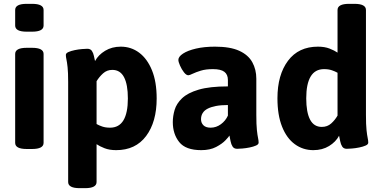

<svg xmlns="http://www.w3.org/2000/svg" viewBox="-20 -774 1988 1000"><path d="M147 -525Q207 -525 207 -493V-30Q207 2 147 2H119Q59 2 59 -30V-493Q59 -525 119 -525ZM147 -754Q207 -754 207 -722V-641Q207 -609 147 -609H119Q59 -609 59 -641V-722Q59 -754 119 -754Z M609 -531Q663 -531 705 -499.5Q747 -468 771.5 -408Q796 -348 796 -261Q796 -139 741 -65.5Q686 8 585 8Q550 8 524.5 -2Q499 -12 483 -23V174Q483 206 423 206H395Q335 206 335 174V-347Q335 -397 332 -424Q329 -451 326 -464.5Q323 -478 323 -488Q323 -497 336.5 -503Q350 -509 369.5 -513Q389 -517 407.5 -518.5Q426 -520 435 -520Q451 -520 458.5 -509Q466 -498 469 -483Q472 -468 475 -456Q492 -488 527.5 -509.5Q563 -531 609 -531ZM565 -410Q537 -410 517 -392Q497 -374 483 -351V-128Q495 -121 512.5 -115Q530 -109 553 -109Q600 -109 623 -147.5Q646 -186 646 -261Q646 -334 626 -372Q606 -410 565 -410Z M1100 -531Q1179 -531 1226 -509.5Q1273 -488 1294 -450Q1315 -412 1315 -364V-176Q1315 -124 1318 -96.5Q1321 -69 1324 -55.5Q1327 -42 1327 -31Q1327 -22 1313.5 -16Q1300 -10 1280.5 -6Q1261 -2 1242.5 -0.5Q1224 1 1215 1Q1199 1 1191.5 -10.5Q1184 -22 1181 -38Q1178 -54 1175 -68Q1172 -62 1154.5 -43.5Q1137 -25 1105.5 -8.5Q1074 8 1028 8Q947 8 913.5 -34Q880 -76 880 -138Q880 -169 889.5 -201.5Q899 -234 928 -262Q957 -290 1014.5 -307Q1072 -324 1167 -324V-357Q1167 -386 1148.5 -400Q1130 -414 1089 -414Q1052 -414 1026 -406Q1000 -398 983.5 -390Q967 -382 961 -382Q950 -382 938 -397.5Q926 -413 917.5 -432.5Q909 -452 909 -462Q909 -479 933.5 -495Q958 -511 1001 -521Q1044 -531 1100 -531ZM1167 -227Q1131 -227 1105 -222Q1079 -217 1061.5 -208Q1044 -199 1035.5 -185Q1027 -171 1027 -153Q1027 -134 1039.5 -121.5Q1052 -109 1077 -109Q1106 -109 1130.5 -127Q1155 -145 1167 -172Z M1826 -754Q1886 -754 1886 -722V-176Q1886 -124 1889 -96.5Q1892 -69 1895 -55.5Q1898 -42 1898 -31Q1898 -22 1884.5 -16Q1871 -10 1851.5 -6Q1832 -2 1813.5 -0.5Q1795 1 1786 1Q1770 1 1762.5 -10.5Q1755 -22 1752 -38Q1749 -54 1746 -67Q1729 -35 1694 -13.5Q1659 8 1612 8Q1558 8 1515.5 -23Q1473 -54 1449 -114.5Q1425 -175 1425 -262Q1425 -384 1480 -457.5Q1535 -531 1636 -531Q1671 -531 1696.5 -521Q1722 -511 1738 -500V-722Q1738 -754 1798 -754ZM1668 -414Q1621 -414 1598 -375.5Q1575 -337 1575 -262Q1575 -189 1595 -151Q1615 -113 1656 -113Q1685 -113 1705 -131Q1725 -149 1738 -172V-395Q1726 -402 1708.5 -408Q1691 -414 1668 -414Z"/></svg>

Font: Asap VF Beta
Style: Regular
Weight: 400
Designer: Pablo Cosgaya
Foundry: Pablo Cosgaya
Version: Version 1.007